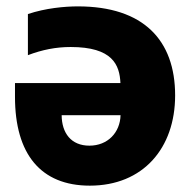

<svg xmlns="http://www.w3.org/2000/svg" viewBox="-20 -575 597 602"><path d="M224.1 -555C182.9 -555 122.2 -549.4 67.5 -530.9V-402C112.2 -419 155.2 -427.6 201.7 -427.6C332.7 -427.6 355.1 -371.8 357.6 -314.6H27V-271.3C27 -92 107.6 7.1 261.7 7.1C428.3 7.1 529.1 -110.1 529.1 -275.9C529.1 -448.9 430 -555 224.1 -555ZM260.3 -118.3C202.8 -118.3 173.7 -158 173.3 -213.8H358C356.5 -159.4 317.8 -118.3 260.3 -118.3Z"/></svg>

Font: TID UI Extra Bold
Style: Regular
Weight: 800
Designer: The TID Project Authors
Foundry: Bakken & Bæck
Version: Version 1.001;hotconv 1.0.109;makeotfexe 2.5.65596